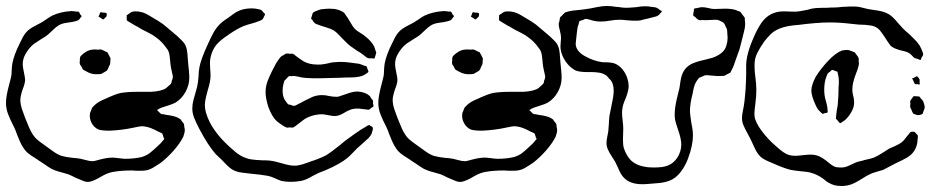

<svg xmlns="http://www.w3.org/2000/svg" viewBox="-23 -562 3132 642"><path d="M502 -194Q502 -194 504 -192L510 -186Q514 -182 516 -181Q518 -180 524 -180Q530 -178 546 -176Q569 -172 579 -164Q582 -163 584 -158Q585 -156 588 -153Q591 -150 592 -147Q593 -145 593 -139Q595 -131 595 -126Q595 -120 590 -105Q579 -83 558.5 -59.5Q538 -36 515 -18Q497 -6 486.5 0Q476 6 463 8Q457 9 444 9Q427 9 418 8Q381 8 354 13Q338 16 321.5 25Q305 34 302 36Q294 40 284.5 43.5Q275 47 266 46Q264 46 259.5 44.5Q255 43 253 42Q248 40 227 31Q220 27 206 21Q197 18 183.5 14.5Q170 11 162 8Q150 4 138.5 -4Q127 -12 124 -14Q109 -24 107 -25Q102 -29 90.5 -36Q79 -43 70.5 -50Q62 -57 57 -65Q49 -76 42.5 -91.5Q36 -107 34 -112Q29 -127 24 -137Q11 -162 4 -180.5Q-3 -199 -3 -218Q-3 -239 7 -277L13 -300Q15 -308 15.5 -314Q16 -320 16 -324Q16 -332 18 -348Q23 -377 43 -417Q54 -441 62 -451Q69 -460 78 -466Q87 -472 98 -477.5Q109 -483 116 -487Q123 -491 133.5 -498.5Q144 -506 152 -510Q180 -523 216 -525Q223 -525 233 -523Q234 -523 235.5 -523.5Q237 -524 239 -523Q243 -521 245 -514Q250 -509 250 -508L249 -506Q246 -503 242 -497Q238 -493 232.5 -492Q227 -491 225 -490Q217 -488 204.5 -486.5Q192 -485 183 -482Q170 -477 157 -464.5Q144 -452 137 -446Q133 -442 113 -430Q93 -417 90 -415Q74 -402 62 -381Q53 -365 53 -347Q53 -338 57 -320Q61 -302 61 -294Q60 -281 53 -264Q45 -240 45 -228Q45 -211 52.5 -191.5Q60 -172 61 -168Q64 -161 72.5 -140Q81 -119 92 -105Q100 -95 113 -86Q126 -77 131 -73Q137 -69 152.5 -57.5Q168 -46 182 -41Q200 -36 222 -34Q226 -34 234 -33Q242 -32 247 -31Q253 -30 265 -26.5Q277 -23 286 -23Q291 -23 298 -25Q305 -27 309 -28Q335 -35 353 -35Q359 -35 375 -33Q389 -31 396 -31Q426 -31 451 -37Q467 -42 477.5 -50Q488 -58 508 -77Q513 -81 521 -91Q526 -96 526 -97Q527 -98 525.5 -99.5Q524 -101 524 -102Q523 -104 522 -108.5Q521 -113 520 -115Q518 -117 513 -119Q508 -121 506 -122Q479 -137 461 -139L452 -140Q446 -140 423 -135Q386 -127 344 -125Q318 -125 306 -129Q291 -136 283 -151.5Q275 -167 278 -184Q278 -185 281 -191Q283 -198 286 -203Q286 -203 294 -211Q307 -223 328 -231Q362 -247 380 -251Q403 -255 437 -255H482Q517 -257 532 -267L541 -275Q542 -276 545 -278.5Q548 -281 549 -283Q551 -285 551 -291Q552 -294 553.5 -297.5Q555 -301 555 -305Q555 -310 553 -316Q552 -322 550 -330Q548 -338 547 -348Q546 -354 545 -368Q544 -382 540 -391Q539 -394 536.5 -397.5Q534 -401 533 -402Q518 -424 496 -439Q488 -445 476.5 -451Q465 -457 461 -459Q452 -463 444.5 -468Q437 -473 430 -476L410 -488Q403 -492 402 -493Q400 -495 400.5 -500.5Q401 -506 401 -507L400 -510Q401 -511 402.5 -512Q404 -513 405 -514Q408 -516 411 -518Q414 -520 417 -522Q421 -524 431 -524Q441 -524 452 -521Q462 -519 486 -504Q490 -502 507 -491.5Q524 -481 537 -469L570 -441Q573 -438 581.5 -430Q590 -422 594 -416Q600 -406 602 -394.5Q604 -383 604.5 -371Q605 -359 606 -352Q607 -343 608.5 -327.5Q610 -312 610 -302Q610 -278 597.5 -255Q585 -232 564 -219Q555 -214 540 -209.5Q525 -205 517 -202Q509 -199 504 -195Q502 -195 502 -194ZM307 -506Q306 -507 310 -514Q310 -516 311 -518Q312 -520 313 -521Q315 -522 319 -520Q331 -520 333 -518Q334 -516 334 -513Q334 -510 333 -507Q323 -497 323 -497Q321 -497 318 -499Q315 -501 314 -502Q313 -503 310.5 -504Q308 -505 307 -506ZM256 -383Q258 -384 263.5 -388Q269 -392 273 -393Q285 -398 305 -396Q307 -396 310 -396.5Q313 -397 317 -396Q322 -394 325.5 -392Q329 -390 331 -389Q334 -389 336 -387Q337 -386 341 -378L346 -368Q347 -366 346.5 -364Q346 -362 346 -360Q346 -351 345 -347L340 -337Q338 -330 335 -327Q334 -325 331.5 -324Q329 -323 328 -322Q318 -316 316 -315Q313 -314 306 -314Q284 -312 266 -323Q256 -328 254 -330L249 -340Q248 -341 246 -344Q244 -347 244 -349Q243 -351 243.5 -354.5Q244 -358 244 -360Q244 -369 245 -371Q246 -375 256 -383Z M1170 -393Q1145 -410 1140 -415Q1140 -415 1120 -435Q1103 -454 1092 -461Q1083 -466 1063 -472Q1049 -476 1042 -479Q1033 -482 1030 -484Q1025 -488 1021 -496Q1017 -500 1017 -500Q1017 -502 1018 -503Q1019 -504 1019 -506Q1020 -509 1021 -513Q1022 -517 1024 -520Q1025 -521 1027.5 -522Q1030 -523 1031 -524Q1046 -530 1051 -531Q1069 -533 1079 -533Q1110 -533 1128 -519L1134 -510Q1139 -504 1147 -490Q1157 -472 1164 -465Q1170 -459 1181 -452.5Q1192 -446 1199 -440Q1219 -424 1228 -407L1233 -392Q1235 -388 1235 -386Q1235 -384 1232 -375Q1231 -373 1230.5 -370.5Q1230 -368 1229 -366L1221 -367H1212Q1206 -367 1199.5 -372.5Q1193 -378 1190 -380Q1184 -385 1170 -393ZM1218 -112Q1216 -108 1213.5 -105.5Q1211 -103 1210 -101L1188 -81L1171 -66Q1164 -59 1155 -49.5Q1146 -40 1140 -35Q1115 -14 1066 7L1043 16L1023 26Q1000 40 983 43Q967 46 949 46Q932 46 918 43Q909 40 896 34Q883 28 873 26Q851 22 809 18Q803 17 788.5 15.5Q774 14 764 10Q749 4 735.5 -10Q722 -24 718 -28L698 -47Q673 -75 643 -132Q632 -153 626 -168.5Q620 -184 620 -199Q620 -213 624 -228Q628 -243 629 -246Q631 -252 636 -271Q639 -283 641 -308Q641 -323 644 -338Q649 -364 671 -412Q683 -439 691.5 -454Q700 -469 712 -481Q723 -492 742 -504Q745 -506 758 -515.5Q771 -525 784 -529Q799 -534 820 -534Q830 -534 842 -531L850 -529Q856 -523 856 -523Q857 -521 860 -518.5Q863 -516 863 -515Q864 -514 862 -511Q860 -508 860 -507Q859 -505 857.5 -501.5Q856 -498 854 -497Q853 -496 850.5 -494.5Q848 -493 847 -493Q842 -491 837.5 -489.5Q833 -488 828 -486Q802 -479 792 -475Q772 -467 744 -448Q714 -428 702 -414Q691 -401 685 -384Q679 -367 679 -350L680 -329Q681 -322 681 -308Q681 -290 671 -258Q670 -254 666 -238.5Q662 -223 662 -210Q662 -186 679 -152Q702 -109 747 -69Q749 -67 763 -55Q777 -43 791 -37Q804 -31 817.5 -29Q831 -27 853 -26Q870 -26 879 -25Q896 -23 923 -15Q946 -8 962 -8Q974 -8 988.5 -12.5Q1003 -17 1008 -19Q1017 -23 1028 -26Q1053 -35 1068 -43Q1084 -53 1114 -77Q1130 -91 1139 -97Q1141 -99 1161 -113L1183 -128L1203 -140Q1204 -141 1206 -142Q1208 -143 1211 -144Q1213 -144 1217 -140Q1218 -140 1221 -138.5Q1224 -137 1224 -131Q1223 -128 1221.5 -121.5Q1220 -115 1218 -112ZM1159 -198Q1147 -196 1130 -186Q1122 -181 1113.5 -177.5Q1105 -174 1096 -174Q1089 -174 1077 -176.5Q1065 -179 1056 -180Q1033 -180 1012 -172Q1009 -171 1003 -168Q997 -165 993 -162Q986 -157 980 -152Q974 -147 967 -142Q958 -136 958 -136Q955 -135 951 -135.5Q947 -136 945 -136L937 -135Q927 -138 906 -154Q887 -169 874 -205Q865 -234 865 -254Q865 -267 868 -279Q870 -288 878 -306L886 -323Q889 -328 895 -340.5Q901 -353 908 -362Q915 -372 917 -373Q919 -375 921.5 -376Q924 -377 926 -378Q927 -379 930 -381Q933 -383 935 -383H938Q944 -383 946 -382Q948 -382 951 -382.5Q954 -383 956 -382Q959 -381 961.5 -379Q964 -377 965 -376Q970 -372 977 -367Q984 -362 992 -357Q1011 -346 1040 -346Q1051 -346 1056 -347Q1070 -349 1077 -351Q1081 -352 1086 -353Q1091 -354 1098 -354Q1104 -355 1117 -355Q1136 -355 1176 -349Q1182 -348 1196 -342Q1197 -342 1199.5 -341.5Q1202 -341 1203 -339L1206 -331Q1209 -325 1209 -322Q1209 -321 1205 -318Q1201 -315 1199 -314Q1184 -303 1148 -303Q1129 -303 1114 -302Q1026 -299 1008 -301Q1000 -301 986 -303Q981 -304 972.5 -306Q964 -308 956 -308Q953 -307 949.5 -307.5Q946 -308 943 -307Q941 -306 938.5 -303Q936 -300 935 -299Q928 -292 928 -292Q927 -290 926.5 -287Q926 -284 925 -282Q922 -272 922 -259Q922 -242 928 -230Q929 -228 937 -217Q938 -216 939 -215Q940 -214 941 -213Q942 -212 947 -212Q949 -211 953.5 -209.5Q958 -208 961 -208Q965 -209 969.5 -211.5Q974 -214 976 -215Q983 -218 997 -226Q1019 -237 1022 -238Q1037 -244 1053 -244Q1066 -244 1077 -241Q1099 -237 1109 -239Q1113 -240 1116.5 -241.5Q1120 -243 1124 -244Q1129 -246 1144.5 -251Q1160 -256 1173 -256Q1199 -254 1212 -242Q1214 -241 1216 -237Q1218 -233 1219 -232Q1220 -231 1221.5 -229.5Q1223 -228 1224 -225Q1225 -224 1224.5 -221Q1224 -218 1224 -217Q1227 -209 1225 -205L1218 -201Q1214 -196 1209 -195L1201 -196L1177 -199Q1164 -199 1159 -198Z M1747 -194Q1747 -194 1749 -192L1755 -186Q1759 -182 1761 -181Q1763 -180 1769 -180Q1775 -178 1791 -176Q1814 -172 1824 -164Q1827 -163 1829 -158Q1830 -156 1833 -153Q1836 -150 1837 -147Q1838 -145 1838 -139Q1840 -131 1840 -126Q1840 -120 1835 -105Q1824 -83 1803.5 -59.5Q1783 -36 1760 -18Q1742 -6 1731.5 0Q1721 6 1708 8Q1702 9 1689 9Q1672 9 1663 8Q1626 8 1599 13Q1583 16 1566.5 25Q1550 34 1547 36Q1539 40 1529.5 43.5Q1520 47 1511 46Q1509 46 1504.5 44.5Q1500 43 1498 42Q1493 40 1472 31Q1465 27 1451 21Q1442 18 1428.5 14.5Q1415 11 1407 8Q1395 4 1383.5 -4Q1372 -12 1369 -14Q1354 -24 1352 -25Q1347 -29 1335.5 -36Q1324 -43 1315.5 -50Q1307 -57 1302 -65Q1294 -76 1287.5 -91.5Q1281 -107 1279 -112Q1274 -127 1269 -137Q1256 -162 1249 -180.5Q1242 -199 1242 -218Q1242 -239 1252 -277L1258 -300Q1260 -308 1260.5 -314Q1261 -320 1261 -324Q1261 -332 1263 -348Q1268 -377 1288 -417Q1299 -441 1307 -451Q1314 -460 1323 -466Q1332 -472 1343 -477.5Q1354 -483 1361 -487Q1368 -491 1378.5 -498.5Q1389 -506 1397 -510Q1425 -523 1461 -525Q1468 -525 1478 -523Q1479 -523 1480.5 -523.5Q1482 -524 1484 -523Q1488 -521 1490 -514Q1495 -509 1495 -508L1494 -506Q1491 -503 1487 -497Q1483 -493 1477.5 -492Q1472 -491 1470 -490Q1462 -488 1449.5 -486.5Q1437 -485 1428 -482Q1415 -477 1402 -464.5Q1389 -452 1382 -446Q1378 -442 1358 -430Q1338 -417 1335 -415Q1319 -402 1307 -381Q1298 -365 1298 -347Q1298 -338 1302 -320Q1306 -302 1306 -294Q1305 -281 1298 -264Q1290 -240 1290 -228Q1290 -211 1297.5 -191.5Q1305 -172 1306 -168Q1309 -161 1317.5 -140Q1326 -119 1337 -105Q1345 -95 1358 -86Q1371 -77 1376 -73Q1382 -69 1397.5 -57.5Q1413 -46 1427 -41Q1445 -36 1467 -34Q1471 -34 1479 -33Q1487 -32 1492 -31Q1498 -30 1510 -26.5Q1522 -23 1531 -23Q1536 -23 1543 -25Q1550 -27 1554 -28Q1580 -35 1598 -35Q1604 -35 1620 -33Q1634 -31 1641 -31Q1671 -31 1696 -37Q1712 -42 1722.5 -50Q1733 -58 1753 -77Q1758 -81 1766 -91Q1771 -96 1771 -97Q1772 -98 1770.5 -99.5Q1769 -101 1769 -102Q1768 -104 1767 -108.5Q1766 -113 1765 -115Q1763 -117 1758 -119Q1753 -121 1751 -122Q1724 -137 1706 -139L1697 -140Q1691 -140 1668 -135Q1631 -127 1589 -125Q1563 -125 1551 -129Q1536 -136 1528 -151.5Q1520 -167 1523 -184Q1523 -185 1526 -191Q1528 -198 1531 -203Q1531 -203 1539 -211Q1552 -223 1573 -231Q1607 -247 1625 -251Q1648 -255 1682 -255H1727Q1762 -257 1777 -267L1786 -275Q1787 -276 1790 -278.5Q1793 -281 1794 -283Q1796 -285 1796 -291Q1797 -294 1798.5 -297.5Q1800 -301 1800 -305Q1800 -310 1798 -316Q1797 -322 1795 -330Q1793 -338 1792 -348Q1791 -354 1790 -368Q1789 -382 1785 -391Q1784 -394 1781.5 -397.5Q1779 -401 1778 -402Q1763 -424 1741 -439Q1733 -445 1721.5 -451Q1710 -457 1706 -459Q1697 -463 1689.5 -468Q1682 -473 1675 -476L1655 -488Q1648 -492 1647 -493Q1645 -495 1645.5 -500.5Q1646 -506 1646 -507L1645 -510Q1646 -511 1647.5 -512Q1649 -513 1650 -514Q1653 -516 1656 -518Q1659 -520 1662 -522Q1666 -524 1676 -524Q1686 -524 1697 -521Q1707 -519 1731 -504Q1735 -502 1752 -491.5Q1769 -481 1782 -469L1815 -441Q1818 -438 1826.5 -430Q1835 -422 1839 -416Q1845 -406 1847 -394.5Q1849 -383 1849.5 -371Q1850 -359 1851 -352Q1852 -343 1853.5 -327.5Q1855 -312 1855 -302Q1855 -278 1842.5 -255Q1830 -232 1809 -219Q1800 -214 1785 -209.5Q1770 -205 1762 -202Q1754 -199 1749 -195Q1747 -195 1747 -194ZM1552 -506Q1551 -507 1555 -514Q1555 -516 1556 -518Q1557 -520 1558 -521Q1560 -522 1564 -520Q1576 -520 1578 -518Q1579 -516 1579 -513Q1579 -510 1578 -507Q1568 -497 1568 -497Q1566 -497 1563 -499Q1560 -501 1559 -502Q1558 -503 1555.5 -504Q1553 -505 1552 -506ZM1501 -383Q1503 -384 1508.5 -388Q1514 -392 1518 -393Q1530 -398 1550 -396Q1552 -396 1555 -396.5Q1558 -397 1562 -396Q1567 -394 1570.5 -392Q1574 -390 1576 -389Q1579 -389 1581 -387Q1582 -386 1586 -378L1591 -368Q1592 -366 1591.5 -364Q1591 -362 1591 -360Q1591 -351 1590 -347L1585 -337Q1583 -330 1580 -327Q1579 -325 1576.5 -324Q1574 -323 1573 -322Q1563 -316 1561 -315Q1558 -314 1551 -314Q1529 -312 1511 -323Q1501 -328 1499 -330L1494 -340Q1493 -341 1491 -344Q1489 -347 1489 -349Q1488 -351 1488.5 -354.5Q1489 -358 1489 -360Q1489 -369 1490 -371Q1491 -375 1501 -383Z M2460 -437 2450 -398 2436 -359Q2430 -339 2424 -329L2419 -319L2407 -313L2400 -309Q2397 -308 2389 -308Q2379 -307 2366 -308.5Q2353 -310 2348 -310Q2346 -310 2342 -310.5Q2338 -311 2335 -310Q2333 -310 2330 -308.5Q2327 -307 2325 -306Q2317 -303 2315 -302Q2308 -295 2303 -285Q2297 -274 2293 -249Q2284 -215 2284 -190Q2284 -182 2289 -149Q2294 -127 2294 -109Q2294 -76 2278 -33Q2269 -8 2253 13Q2237 34 2216 42Q2201 48 2181 50Q2161 52 2157 52Q2137 54 2125 54Q2085 54 2065 34Q2058 28 2052.5 18Q2047 8 2043 -2L2034 -21Q2030 -28 2022 -40Q2014 -52 2009.5 -62.5Q2005 -73 2005 -84Q2005 -93 2007.5 -104.5Q2010 -116 2011 -123L2013 -150Q2013 -158 2015 -176L2020 -200Q2029 -241 2029 -257Q2029 -282 2019 -294Q2019 -294 2012 -301Q2008 -307 2005 -309Q1994 -317 1980.5 -319Q1967 -321 1955.5 -321Q1944 -321 1940 -321Q1914 -321 1900 -327L1891 -333Q1874 -345 1862.5 -366Q1851 -387 1851 -407Q1851 -414 1852 -421.5Q1853 -429 1853 -436Q1853 -444 1849 -460Q1845 -474 1845 -483L1848 -493Q1848 -498 1850 -504Q1851 -506 1853 -507Q1855 -508 1856 -510Q1865 -519 1865 -519Q1867 -521 1870 -521.5Q1873 -522 1875 -523Q1888 -527 1916 -529Q1928 -530 1952 -534Q1964 -536 1972 -538Q1992 -542 2005 -542Q2021 -542 2038 -539Q2043 -539 2052.5 -537.5Q2062 -536 2070 -536Q2082 -536 2104 -538Q2110 -539 2118 -540Q2126 -541 2137 -541Q2144 -541 2156 -539Q2159 -539 2165 -538Q2171 -537 2175 -535L2186 -527Q2187 -527 2188.5 -526Q2190 -525 2190 -524Q2191 -523 2190 -523Q2189 -523 2189 -522L2181 -513Q2177 -509 2171 -507Q2165 -505 2163 -505Q2141 -499 2130 -497Q2118 -493 2111 -493Q2099 -492 2075 -494Q2059 -496 2049 -496Q2033 -496 2017 -493Q2011 -492 2003 -491Q1995 -490 1984 -490Q1967 -490 1950 -496Q1938 -499 1937 -499Q1934 -499 1931 -497.5Q1928 -496 1926 -495L1915 -492Q1912 -486 1912 -482Q1908 -473 1907 -461.5Q1906 -450 1905 -445Q1902 -418 1902 -416Q1902 -392 1931.5 -375Q1961 -358 1991 -354Q1996 -354 2010 -353.5Q2024 -353 2034 -349Q2048 -343 2058.5 -330Q2069 -317 2074 -302Q2079 -287 2079 -273Q2079 -259 2069 -233Q2059 -211 2058 -197Q2057 -193 2057 -184Q2057 -175 2059 -159Q2061 -141 2061 -132L2060 -95Q2060 -76 2063 -67Q2068 -51 2077.5 -37Q2087 -23 2100 -16Q2113 -7 2142 -3Q2149 -2 2165 -2Q2193 -2 2209 -8Q2230 -16 2242.5 -36Q2255 -56 2255 -79Q2255 -98 2244 -129Q2243 -132 2238 -147.5Q2233 -163 2233 -178Q2233 -203 2240.5 -233Q2248 -263 2249 -268Q2250 -275 2252 -288.5Q2254 -302 2257.5 -312Q2261 -322 2267 -330Q2278 -344 2295.5 -351Q2313 -358 2337 -363L2360 -369Q2393 -381 2403 -402Q2406 -408 2409 -423Q2411 -436 2409 -449Q2409 -452 2408.5 -459Q2408 -466 2405 -470Q2400 -483 2396 -486Q2395 -487 2392.5 -488.5Q2390 -490 2389 -490Q2380 -495 2378 -495Q2375 -496 2368 -496Q2360 -496 2347.5 -495Q2335 -494 2327 -495Q2325 -495 2320 -494.5Q2315 -494 2312 -496Q2308 -498 2305 -501.5Q2302 -505 2299 -507Q2298 -507 2296.5 -508.5Q2295 -510 2295 -511V-513Q2295 -520 2297 -524Q2297 -532 2298 -533Q2299 -534 2304.5 -534.5Q2310 -535 2312 -536Q2320 -538 2324 -538Q2334 -538 2346 -535Q2350 -534 2355 -533Q2360 -532 2367 -532L2402 -533Q2427 -533 2441 -527Q2444 -525 2447 -524.5Q2450 -524 2453 -522L2458 -515Q2467 -503 2467 -503Q2468 -500 2467.5 -497.5Q2467 -495 2468 -492Q2470 -477 2465.5 -459.5Q2461 -442 2460 -437ZM2254 -525 2250 -523 2252 -524ZM2250 -523 2248 -521Z M3046 -109V-105Q3046 -98 3045 -95Q3045 -80 3038.5 -66Q3032 -52 3021 -43Q3010 -34 2994 -26.5Q2978 -19 2970 -15Q2962 -11 2950 -4.5Q2938 2 2930 6Q2921 9 2908 12.5Q2895 16 2887 20Q2877 24 2857 37Q2846 44 2834 50Q2822 56 2811 58Q2799 60 2791 60Q2765 60 2748 49Q2742 46 2738 42.5Q2734 39 2730 36Q2711 22 2690 16Q2677 12 2649 10Q2631 8 2621 6Q2599 1 2559 -17Q2531 -28 2521 -37Q2509 -48 2500 -68Q2491 -88 2487 -96L2477 -115Q2468 -131 2463 -143Q2458 -155 2458 -167Q2458 -176 2460.5 -188.5Q2463 -201 2464 -207Q2467 -226 2468 -240Q2469 -254 2470 -263Q2472 -297 2472 -313V-343Q2472 -381 2498 -439Q2509 -465 2524 -487Q2551 -524 2597 -524L2634 -523Q2648 -523 2676 -529Q2691 -534 2705 -535Q2718 -536 2743 -536Q2752 -537 2769 -537Q2777 -537 2793 -539Q2825 -541 2841 -540Q2851 -539 2864 -535.5Q2877 -532 2884 -531Q2892 -530 2913 -526.5Q2934 -523 2948 -515Q2962 -507 2979 -486L2996 -467Q3008 -455 3015 -450Q3019 -446 3031.5 -434Q3044 -422 3052 -410Q3057 -401 3062 -388Q3062 -386 3063 -384Q3064 -382 3064 -381Q3064 -378 3062 -375Q3060 -372 3059 -370Q3058 -369 3057 -365.5Q3056 -362 3055 -361L3045 -365Q3043 -366 3040 -366.5Q3037 -367 3035 -368Q3031 -371 3027 -375.5Q3023 -380 3019 -383Q3011 -389 2991 -393Q2968 -399 2959 -406Q2956 -407 2954 -410.5Q2952 -414 2950 -416Q2944 -424 2936 -437Q2926 -452 2919.5 -460Q2913 -468 2902 -473Q2894 -477 2870 -479Q2848 -479 2827 -482Q2785 -487 2751 -487Q2729 -487 2700 -484.5Q2671 -482 2649 -479Q2645 -479 2628 -477Q2611 -475 2597 -471Q2583 -467 2572 -461Q2556 -453 2533 -424Q2517 -401 2508.5 -383.5Q2500 -366 2500 -345Q2500 -330 2501 -319.5Q2502 -309 2503 -302Q2506 -281 2506 -261Q2506 -240 2503 -217Q2502 -210 2500.5 -196.5Q2499 -183 2500 -173Q2503 -152 2524.5 -123.5Q2546 -95 2572 -73Q2598 -49 2614 -44Q2625 -41 2636 -41Q2644 -41 2660 -43Q2678 -45 2686 -45Q2695 -45 2700 -44Q2717 -42 2738 -26Q2742 -23 2753 -14Q2764 -5 2774 -3Q2776 -2 2778.5 -2.5Q2781 -3 2783 -2H2792Q2803 -2 2816.5 -8.5Q2830 -15 2837 -18Q2843 -21 2853 -23Q2863 -25 2868 -27Q2888 -31 2899 -35Q2911 -40 2926.5 -50Q2942 -60 2950 -65Q2957 -68 2970.5 -74Q2984 -80 2993 -87Q2998 -91 3003.5 -98.5Q3009 -106 3012 -109Q3018 -117 3020 -119Q3024 -123 3035 -121Q3045 -111 3046 -109ZM2827 -263Q2827 -256 2828 -250.5Q2829 -245 2830 -241Q2833 -231 2833 -219Q2833 -203 2823 -186Q2809 -163 2796 -156Q2795 -155 2791 -152.5Q2787 -150 2786 -150Q2783 -152 2781 -155Q2779 -158 2778 -159Q2772 -165 2772 -165L2773 -176Q2774 -189 2778 -210Q2781 -240 2781 -271Q2782 -278 2782 -291Q2782 -302 2779 -314Q2778 -316 2778 -318.5Q2778 -321 2777 -322Q2776 -323 2772 -324Q2768 -325 2767 -326Q2766 -326 2763 -327.5Q2760 -329 2759 -328Q2758 -328 2753 -323Q2751 -321 2748.5 -319.5Q2746 -318 2744 -315Q2743 -313 2740 -305Q2733 -287 2733 -262Q2733 -241 2739 -223Q2744 -206 2744 -194Q2744 -193 2744.5 -190Q2745 -187 2744 -186Q2743 -185 2740.5 -184.5Q2738 -184 2736 -184L2728 -181L2723 -185Q2713 -195 2713 -195Q2708 -202 2705 -209Q2690 -241 2690 -259Q2690 -278 2705 -306Q2722 -333 2746.5 -359Q2771 -385 2792 -393Q2802 -395 2810 -395Q2814 -395 2819 -393Q2824 -391 2827 -390L2835 -387Q2837 -385 2843 -376Q2844 -375 2845.5 -373Q2847 -371 2847 -369Q2849 -367 2848.5 -363Q2848 -359 2848 -358Q2849 -355 2849 -350Q2849 -340 2840 -318Q2827 -285 2827 -263ZM3052 -285Q3052 -284 3052.5 -282.5Q3053 -281 3052 -280Q3051 -279 3049.5 -279.5Q3048 -280 3047 -280Q3045 -281 3042 -280.5Q3039 -280 3037 -281Q3035 -282 3033.5 -286Q3032 -290 3031 -292L3027 -300Q3028 -301 3030 -301Q3032 -301 3033 -302Q3034 -303 3038 -305Q3042 -307 3043 -307Q3044 -307 3047 -303.5Q3050 -300 3052 -296ZM3030 -183 3026 -191Q3025 -195 3023.5 -197.5Q3022 -200 3021 -202Q3020 -206 3020.5 -209.5Q3021 -213 3021 -216Q3021 -217 3020.5 -219.5Q3020 -222 3021 -224Q3021 -226 3022.5 -228Q3024 -230 3025 -231Q3026 -233 3028 -235.5Q3030 -238 3032 -240Q3033 -241 3036 -240.5Q3039 -240 3040 -240Q3049 -240 3051 -239Q3053 -238 3055 -234Q3062 -227 3064 -223Q3066 -218 3067.5 -212.5Q3069 -207 3069 -203Q3069 -200 3067 -195.5Q3065 -191 3065 -190Q3064 -189 3063.5 -186Q3063 -183 3062 -182Q3061 -180 3055.5 -178.5Q3050 -177 3045 -177Q3042 -178 3037 -179.5Q3032 -181 3030 -183Z"/></svg>

Font: Rubik-Burned
Style: Regular
Weight: 400
Designer: NaN (generative design), Hubert & Fischer (Rubik source font outlines)
Foundry: NaN, Hubert & Fischer
Version: Version 1.000